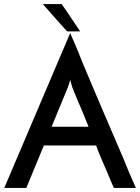

<svg xmlns="http://www.w3.org/2000/svg" viewBox="-20 -921 687 941"><path d="M282 -901Q306 -868 328 -834Q350 -800 373 -767H309Q279 -800 249 -834Q219 -868 190 -901ZM313 -494 233 -300H414Q400 -334 388 -364Q376 -394 364 -420Q354 -446 346 -464Q338 -483 334 -494Q334 -496 330 -508Q326 -520 324 -530Q322 -520 318 -508Q314 -496 313 -494ZM646 0H538Q533 -11 524 -32Q516 -52 504 -80Q492 -108 478 -140Q464 -172 451 -208H195L109 0H1L324 -759Q330 -745 346 -708Q362 -672 382 -620Q404 -568 430 -506Q456 -444 484 -379Q512 -315 538 -253Q564 -191 587 -139Q608 -86 624 -50Q640 -14 646 0Z"/></svg>

Font: JosefinSans
Style: SemiBold
Weight: 600
Designer: Santiago Orozco
Foundry: Typemade
Version: Version 1.0 ; ttfautohint (v1.3)